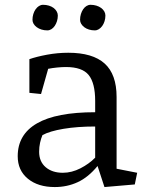

<svg xmlns="http://www.w3.org/2000/svg" viewBox="-20 -757 602 788"><path d="M458.5 -64.5 543 -47.9 533.2 0 408.7 10.7 380.4 -75.7Q342.3 -29.3 298.8 -9.3Q255.4 10.7 204.6 10.7Q136.2 10.7 94.5 -23.4Q52.7 -57.6 52.7 -115.7Q52.7 -205.1 131.8 -250.7Q210.9 -296.4 370.6 -296.4V-342.8Q370.6 -416 344 -449Q317.4 -481.9 251 -481.9Q235.4 -481.9 215.1 -480Q194.8 -478 177.7 -474.6L148.4 -371.1L100.6 -376V-514.2Q129.9 -524.4 173.1 -532.5Q216.3 -540.5 260.3 -540.5Q360.4 -540.5 409.4 -496.3Q458.5 -452.1 458.5 -358.9ZM370.6 -237.8Q297.4 -237.8 240.7 -228.3Q184.1 -218.8 154.3 -202.6Q148.4 -189 144.5 -171.4Q140.6 -153.8 140.6 -134.3Q140.6 -93.8 167.5 -70.8Q194.3 -47.9 237.8 -47.9Q274.4 -47.9 310.1 -66.2Q345.7 -84.5 370.6 -109.9ZM113.3 -675.8Q113.3 -688 116.7 -699.2Q120.1 -710.4 126.2 -719Q132.3 -727.5 140.1 -732.4Q147.9 -737.3 156.7 -737.3Q169.4 -737.3 180.7 -733.9Q191.9 -730.5 200 -724.4Q208 -718.3 212.6 -710.2Q217.3 -702.1 217.3 -693.4Q217.3 -681.2 213.9 -670.2Q210.4 -659.2 204.6 -650.6Q198.7 -642.1 190.9 -637.2Q183.1 -632.3 174.3 -632.3Q161.6 -632.3 150.4 -635.7Q139.2 -639.2 130.9 -645.3Q122.6 -651.4 117.9 -659.2Q113.3 -667 113.3 -675.8ZM308.6 -675.8Q308.6 -688 312 -699.2Q315.4 -710.4 321.3 -719Q327.1 -727.5 335 -732.4Q342.8 -737.3 351.6 -737.3Q364.3 -737.3 375.5 -733.9Q386.7 -730.5 395 -724.4Q403.3 -718.3 408 -710.2Q412.6 -702.1 412.6 -693.4Q412.6 -681.2 409.2 -670.2Q405.8 -659.2 399.7 -650.6Q393.6 -642.1 385.7 -637.2Q377.9 -632.3 369.1 -632.3Q356.4 -632.3 345.2 -635.7Q334 -639.2 325.9 -645.3Q317.9 -651.4 313.2 -659.2Q308.6 -667 308.6 -675.8Z"/></svg>

Font: Noticia Text
Style: Regular
Weight: 400
Designer: JM Sole
Foundry: JM Sole
Version: Version 1.003